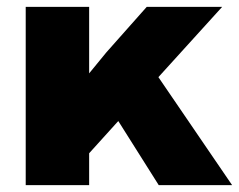

<svg xmlns="http://www.w3.org/2000/svg" viewBox="-20 -490 697 560"><path d="M240 -276 290 -337 408 -470H628L442 -265L657 50H443L325 -137L240 -43V50H55V-470H240Z"/></svg>

Font: OA Gothic ExtraBold
Style: Regular
Weight: 800
Designer: Choi Chi-young, Lee Jaesang, Lee Juhyun, Han Dohee
Foundry: DDUNGSANG CORP.
Version: Version 1.000;Build 20210203